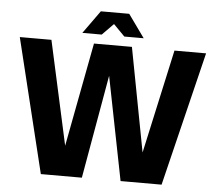

<svg xmlns="http://www.w3.org/2000/svg" viewBox="-58 -934 1127 998"><g transform="rotate(5 506.0 -435.0)"><path d="M407 -700H604H605L708 -158L827 -700H992L821 0H607L500 -540L405 0H191L20 -700H185L304 -158ZM662 -750H561L502 -810L443 -750H342L428 -870H576Z"/></g></svg>

Font: Fivo Sans
Style: Regular
Weight: 700
Designer: Alexander Slobzheninov
Foundry: Alexander Slobzheninov
Version: 1.0